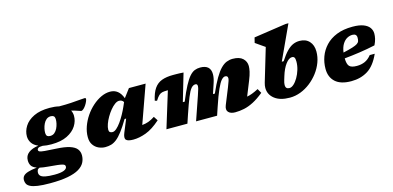

<svg xmlns="http://www.w3.org/2000/svg" viewBox="-172 -1269 4141 2024"><g transform="rotate(-15 1899.0 -257.0)"><path d="M172 232.5Q88.5 232.5 37 224.8Q-14.5 217 -41.5 203Q-68.5 189 -78 170.2Q-87.5 151.5 -87.5 129.5Q-87.5 103.5 -73 85.8Q-58.5 68 -22.5 56Q13.5 44 78 36.5Q35.5 21.5 20.5 -2.8Q5.5 -27 5.5 -60.5Q5.5 -113 45 -143.2Q84.5 -173.5 153 -183Q106 -202.5 84.2 -235.5Q62.5 -268.5 62 -307.5Q61.5 -364.5 94.5 -417.2Q127.5 -470 196 -503.5Q264.5 -537 369.5 -537Q428 -537 472.5 -526Q545 -525.5 603.2 -529.2Q661.5 -533 700.8 -536.8Q740 -540.5 754 -540.5Q758 -540.5 762.5 -538.2Q767 -536 767 -530.5Q767 -520 759.2 -501.8Q751.5 -483.5 739 -464.5Q726.5 -445.5 712 -432.2Q697.5 -419 684.5 -419Q681.5 -419 654.2 -429Q627 -439 583 -450.5Q597.5 -423.5 598 -390.5Q599 -333.5 565.8 -280.8Q532.5 -228 464.2 -194.2Q396 -160.5 291 -160.5Q238 -160.5 196.5 -169.5Q160.5 -169 148.5 -160.8Q136.5 -152.5 136.5 -139.5Q136.5 -127.5 150.2 -121.2Q164 -115 205 -111.2Q246 -107.5 326.5 -103.5Q419.5 -99 473 -81.5Q526.5 -64 549 -35Q571.5 -6 571.5 34Q571.5 76 552.5 112.2Q533.5 148.5 488.8 175.5Q444 202.5 366.5 217.5Q289 232.5 172 232.5ZM302 -249Q330 -249 349.5 -265.5Q369 -282 381 -307Q393 -332 398.5 -357.8Q404 -383.5 403.5 -401.5Q403 -430 391.2 -439.2Q379.5 -448.5 359 -448.5Q331 -448.5 311.2 -432Q291.5 -415.5 279.8 -390.8Q268 -366 262.5 -340.2Q257 -314.5 257.5 -296.5Q258 -267.5 269.5 -258.2Q281 -249 302 -249ZM75.5 92.5Q75.5 113 90 127.5Q104.5 142 140.8 149.5Q177 157 242 157Q308.5 157 342.8 143.2Q377 129.5 377 105.5Q377 95 371.8 88Q366.5 81 348.8 76Q331 71 294 66.5Q257 62 193.5 57Q142 53 106.5 44.5Q88 50.5 81.8 63.2Q75.5 76 75.5 92.5Z M1064.5 -80.5 1121.5 -219H1104.5Q1059.5 -143.5 1024 -97Q988.5 -50.5 957.8 -26.2Q927 -2 897 6.5Q867 15 833 15Q795.5 15 760.5 -1Q725.5 -17 702.8 -50Q680 -83 680 -134.5Q680 -192 700.5 -249.5Q721 -307 756 -358.5Q791 -410 836.2 -450.2Q881.5 -490.5 931.2 -513.8Q981 -537 1030 -537Q1125 -537 1164 -430L1233 -522H1415L1268 -109.5Q1305.5 -113 1337.8 -124.5Q1370 -136 1408 -161L1437.5 -115.5Q1352.5 -40 1278.2 -12.5Q1204 15 1139 15Q1078.5 15 1060.2 -5.5Q1042 -26 1064.5 -80.5ZM908.5 -153.5Q908.5 -118.5 947 -118.5Q967.5 -118.5 991.8 -139.8Q1016 -161 1040.2 -195Q1064.5 -229 1086.2 -268.5Q1108 -308 1124 -344L1145.5 -393Q1135 -409 1123 -414.2Q1111 -419.5 1096.5 -419.5Q1075 -419.5 1049.8 -401Q1024.5 -382.5 999.8 -352.2Q975 -322 954.2 -286.2Q933.5 -250.5 921 -215.5Q908.5 -180.5 908.5 -153.5Z M2567.5 -112.5Q2505.5 -61.5 2451.5 -33.8Q2397.5 -6 2348 4.5Q2298.5 15 2250 15Q2200 15 2176.5 -10.8Q2153 -36.5 2173 -85L2244 -260.5Q2261.5 -304.5 2267 -323.2Q2272.5 -342 2272.5 -351Q2272.5 -379 2243.5 -379Q2224.5 -379 2202.8 -355Q2181 -331 2152.5 -267.8Q2124 -204.5 2084.5 -86.5L2055.5 0H1826L1915.5 -259.5Q1931.5 -305 1936.2 -324.5Q1941 -344 1941 -354.5Q1941 -379 1919.5 -379Q1894 -379 1872.5 -354Q1851 -329 1825.2 -265.5Q1799.5 -202 1760.5 -86.5L1731.5 0H1502.5L1623.5 -393.5H1616Q1583.5 -393.5 1562.5 -389Q1541.5 -384.5 1524.2 -368.2Q1507 -352 1485 -316.5L1461.5 -322.5Q1479.5 -406 1511.8 -452Q1544 -498 1594.5 -516.5Q1645 -535 1717 -535Q1740 -535 1756.5 -534.8Q1773 -534.5 1790.2 -534Q1807.5 -533.5 1831.5 -531.5L1743.5 -231.5H1764Q1804.5 -330.5 1836.8 -391.2Q1869 -452 1897 -483.5Q1925 -515 1953 -526Q1981 -537 2013 -537Q2126.5 -537 2126.5 -434.5Q2126.5 -394 2109 -341.5L2072.5 -231.5H2093Q2134.5 -326.5 2169.8 -386.5Q2205 -446.5 2237.2 -479.2Q2269.5 -512 2301.5 -524.5Q2333.5 -537 2368 -537Q2441.5 -537 2477.8 -503.2Q2514 -469.5 2514 -419.5Q2514 -395.5 2506.5 -360.2Q2499 -325 2476.5 -269L2413.5 -112.5Q2439.5 -117 2469.8 -128.2Q2500 -139.5 2540.5 -160.5Z M2738.5 -567.5Q2729 -574 2710.2 -587Q2691.5 -600 2671.2 -614.2Q2651 -628.5 2636.5 -638.5L2650.5 -695L3001.5 -747H3034L2861.5 -373.5H2882Q2923.5 -437.5 2958.5 -473Q2993.5 -508.5 3026.8 -522.8Q3060 -537 3096.5 -537Q3165 -537 3203.5 -495Q3242 -453 3242 -383Q3242 -323.5 3220.5 -265.8Q3199 -208 3160.8 -157.5Q3122.5 -107 3072.5 -68Q3022.5 -29 2965 -7Q2907.5 15 2847.5 15Q2740.5 15 2681.2 -32Q2622 -79 2622 -151Q2622 -176 2630.5 -205.5ZM2837 -182.5Q2832 -166.5 2829.2 -152.5Q2826.5 -138.5 2826.5 -127Q2826.5 -84 2869 -84Q2891.5 -84 2916.2 -106.2Q2941 -128.5 2962.5 -165.5Q2984 -202.5 2997.5 -246.8Q3011 -291 3011 -335Q3011 -366 3003.2 -379Q2995.5 -392 2976.5 -392Q2942.5 -392 2907.2 -344.8Q2872 -297.5 2848.5 -220Z M3829.5 -201Q3775.5 -80.5 3698 -32.8Q3620.5 15 3518.5 15Q3402.5 15 3344.8 -37.5Q3287 -90 3287 -181Q3287 -249.5 3310.2 -313Q3333.5 -376.5 3381 -427.2Q3428.5 -478 3501.8 -507.5Q3575 -537 3675.5 -537Q3749 -537 3794 -519.5Q3839 -502 3859.8 -472.8Q3880.5 -443.5 3880.5 -407.5Q3880.5 -381.5 3873.8 -352Q3867 -322.5 3849.5 -287Q3767.5 -269 3680.8 -256.2Q3594 -243.5 3511.5 -235.5Q3512 -173.5 3533.5 -149.5Q3555 -125.5 3616 -125.5Q3664.5 -125.5 3703.2 -142.5Q3742 -159.5 3775 -201ZM3653 -454.5Q3623 -454.5 3594.2 -438.8Q3565.5 -423 3544.2 -388.5Q3523 -354 3515 -298Q3581 -313 3618.2 -324.8Q3655.5 -336.5 3672.8 -348.2Q3690 -360 3694.5 -375Q3699 -390 3699 -411.5Q3699 -454.5 3653 -454.5Z"/></g></svg>

Font: Newsreader Caption ExtraBold
Style: Italic
Weight: 800
Italic angle: -17°
Designer: Hugues Gentile
Foundry: Production Type
Version: Version 1.001